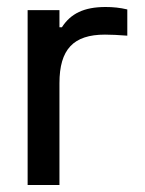

<svg xmlns="http://www.w3.org/2000/svg" viewBox="-20 -529 415 549"><path d="M282 -509C220 -509 182 -490 157 -451H150V-500H59V0H150V-291C150 -388 190 -430 280 -430C297 -430 319 -429 344 -427V-502C323 -507 303 -509 282 -509Z"/></svg>

Font: LT Wave Alt
Style: Regular
Weight: 400
Designer: Daniel Lyons
Version: Version 2.5 (Glyphs App)